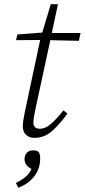

<svg xmlns="http://www.w3.org/2000/svg" viewBox="-20 -640 401 908"><path d="M143 12Q119 12 103.5 -2Q88 -16 88 -42Q88 -59 91 -76Q94 -93 99 -118L170 -451L56 -450L62 -477L180 -486L220 -620H254L225 -484H361L353 -447L218 -450L148 -126Q144 -107 141 -90Q138 -73 138 -61Q138 -31 169 -31Q193 -31 219 -52.5Q245 -74 280 -118L299 -103Q264 -54 227 -21Q190 12 143 12ZM170 110Q170 156 143.5 192Q117 228 67 248L55 225Q84 211 101.5 196Q119 181 129 159Q96 142 96 112Q96 95 106.5 83Q117 71 137 71Q147 71 153.5 73.5Q160 76 164 80Q170 92 170 110Z"/></svg>

Font: Source Serif 4 SmText Light
Style: Italic
Weight: 300
Italic angle: -12°
Designer: Frank Grießhammer
Foundry: Adobe
Version: Version 4.005;hotconv 1.1.0;makeotfexe 2.6.0